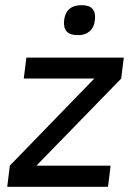

<svg xmlns="http://www.w3.org/2000/svg" viewBox="-20 -723 499 743"><path d="M228 -644Q235 -703 296 -703Q355 -703 347 -644Q344 -617 327 -602Q310 -587 282 -587Q250 -587 237.5 -602Q225 -617 228 -644ZM121 -82H408L398 0H8L18 -82L345 -419H72L82 -500H459L449 -419Z"/></svg>

Font: Haskoy Medium
Style: Italic
Weight: 500
Designer: Ertekin Erdin
Foundry: Ertekin Erdin
Version: Version 2.000; ttfautohint (v1.8.4.7-5d5b)